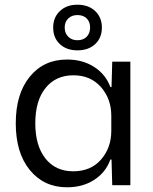

<svg xmlns="http://www.w3.org/2000/svg" viewBox="-20 -787 650 816"><path d="M265 9Q167 9 107 -64Q47 -137 47 -263Q47 -388 106.5 -461Q166 -534 265 -534Q332 -534 381 -502Q430 -470 449 -417H454L457 -525H534V0H457L454 -109H449Q430 -55 381 -23Q332 9 265 9ZM453 -231V-295Q453 -367 409 -417Q365 -467 292 -467Q217 -467 173.5 -413Q130 -359 130 -263Q130 -168 173 -113.5Q216 -59 291 -59Q366 -59 409.5 -109Q453 -159 453 -231ZM309 -573Q263 -573 234.5 -599.5Q206 -626 206 -670Q206 -713 234.5 -740Q263 -767 309 -767Q356 -767 384.5 -740Q413 -713 413 -670Q413 -626 384.5 -599.5Q356 -573 309 -573ZM309 -616Q334 -616 348.5 -631Q363 -646 363 -670Q363 -694 348.5 -708.5Q334 -723 309 -723Q285 -723 270 -708.5Q255 -694 255 -670Q255 -646 270 -631Q285 -616 309 -616Z"/></svg>

Font: Mona Sans
Style: Regular
Weight: 400
Designer: Deni Anggara
Foundry: GitHub
Version: Version 2.000;Glyphs 3.2.3 (3260)